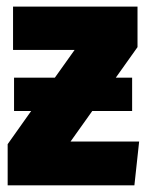

<svg xmlns="http://www.w3.org/2000/svg" viewBox="-20 -554 439 574"><path d="M190.9 -130.9H396L381.8 0H2.9V-123L73.2 -222.2H22V-321.8H144L203.1 -404.8H19V-534.2H391.1V-413.1L326.2 -321.8H375V-222.2H255.9Z"/></svg>

Font: Fira Sans Compressed Heavy
Style: Regular
Weight: 900
Width: 1
Designer: Carrois Corporate & Edenspiekermann AG
Foundry: Carrois Corporate GbR & Edenspiekermann AG
Version: Version 4.203;PS 004.203;hotconv 1.0.88;makeotf.lib2.5.64775